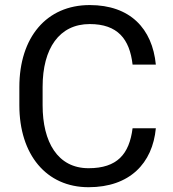

<svg xmlns="http://www.w3.org/2000/svg" viewBox="-20 -741 692 770"><path d="M511.7 -226.6C498.5 -123 450.2 -66.4 335 -66.4C210.9 -66.4 150.9 -171.9 150.9 -318.8V-392.6C150.9 -546.9 217.8 -644.5 339.8 -644.5C451.7 -644.5 500 -584.5 511.7 -481.9H605C590.8 -626.5 502 -720.7 339.8 -720.7C166.5 -720.7 57.6 -591.3 57.6 -391.6V-318.8C57.6 -120.6 166 9.8 335 9.8C500.5 9.8 591.8 -86.4 605 -226.6Z"/></svg>

Font: Bert Sans
Style: Regular
Weight: 400
Designer: Christian Robertson (Google), Cristiano Sobral
Foundry: Google, Cristiano Sobral
Version: Version 3.101